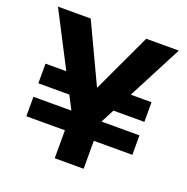

<svg xmlns="http://www.w3.org/2000/svg" viewBox="-125 -818 914 936"><g transform="rotate(20 331.5 -350.0)"><path d="M57 -145V-246H607V-145ZM286 -316H57V-418H284ZM412 -316 414 -418H607V-316ZM257 0V-240L19 -700H189L348 -362H319L477 -700H646L407 -240V0Z"/></g></svg>

Font: DM Sans 16pt Black
Style: Regular
Weight: 900
Version: Version 4.004;gftools[0.9.30]